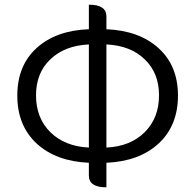

<svg xmlns="http://www.w3.org/2000/svg" viewBox="-20 -777 835 821"><path d="M435 24Q360 24 360 -26V-81Q220 -87 137 -163Q54 -240 54 -368Q54 -497 137 -572Q220 -647 360 -652V-757Q435 -757 435 -707V-652Q576 -646 658 -571Q741 -496 741 -368Q741 -240 658 -163Q575 -87 435 -81V24ZM195 -212Q257 -151 360 -146V-587Q256 -582 195 -523Q134 -465 134 -369Q134 -273 195 -212ZM599 -523Q539 -582 435 -587V-146Q538 -151 599 -212Q660 -273 660 -369Q660 -465 599 -523Z"/></svg>

Font: Swei Half Moon CJK TC
Style: DemiLight
Weight: 350
Version: Version 2.125